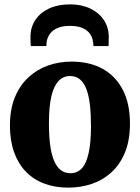

<svg xmlns="http://www.w3.org/2000/svg" viewBox="-20 -848 640 879"><path d="M25.5 -272.5Q25.5 -347.5 48.2 -402.8Q71 -458 110.5 -494.2Q150 -530.5 200.5 -548.2Q251 -566 307.5 -566Q390 -566 450 -532.8Q510 -499.5 542.5 -436.2Q575 -373 575 -282.5Q575 -205.5 552.2 -150.2Q529.5 -95 490 -59Q450.5 -23 399.8 -6Q349 11 292.5 11Q231 11 181.8 -7.8Q132.5 -26.5 97.8 -62.8Q63 -99 44.2 -152Q25.5 -205 25.5 -272.5ZM303 -55Q334.5 -55 355 -77.8Q375.5 -100.5 386 -148Q396.5 -195.5 396.5 -270Q396.5 -326 391.5 -369Q386.5 -412 375.2 -441Q364 -470 345.5 -485Q327 -500 300.5 -500Q269.5 -500 248 -477.2Q226.5 -454.5 215.2 -407.2Q204 -360 204 -285Q204 -228 209.5 -185.2Q215 -142.5 227 -113.5Q239 -84.5 257.5 -69.8Q276 -55 303 -55ZM300.5 -828Q353 -828 393 -809Q433 -790 455.5 -756.2Q478 -722.5 478 -678.5Q478 -669 477.5 -656.5Q477 -644 477 -637H407.5Q408 -641 407.5 -646.2Q407 -651.5 405.5 -657.5Q403.5 -676.5 392.2 -692.8Q381 -709 358.8 -719.2Q336.5 -729.5 300.5 -729.5Q264 -729.5 241.5 -719Q219 -708.5 208 -692.2Q197 -676 193.5 -657Q193 -651.5 192.8 -646.2Q192.5 -641 192.5 -637H121.5Q120 -644 119.8 -656.5Q119.5 -669 119.5 -679.5Q119.5 -723 141.8 -756.5Q164 -790 204.5 -809Q245 -828 300.5 -828Z"/></svg>

Font: Merriweather 28pt Black
Style: Regular
Weight: 900
Version: Version 2.100